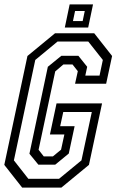

<svg xmlns="http://www.w3.org/2000/svg" viewBox="-22 -851 529 871"><path d="M78.5 0 -2.5 -103 102.5 -597 227.5 -700H405.5L486.5 -597L459.5 -471H318.5L331 -528L307 -558.5H265.5L228.5 -527L153 -171.5L176.5 -141.5H218L255 -172L270 -241H204.5L234.5 -382H441L381.5 -103L256.5 0ZM106.5 -40H246L347.5 -123.5L394.5 -343H265L251 -278.5H316.5L290 -154.5L228.5 -104H152L111.5 -153.5L195 -548L256.5 -598H333.5L373.5 -548L365 -508H429.5L444.5 -579L378.5 -662.5H239L138 -579L41 -123.5ZM272 -726 294 -831H400L378 -726ZM309 -755.5H353L362.5 -801H318.5Z"/></svg>

Font: Tourney Condensed Regular
Style: Italic
Weight: 400
Width: 3
Italic angle: -12°
Designer: Tyler Finck
Foundry: Etcetera Type Co
Version: Version 1.010; ttfautohint (v1.8.3)